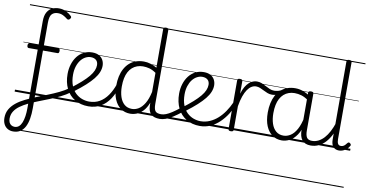

<svg xmlns="http://www.w3.org/2000/svg" viewBox="-164 -1207 3669 1914"><g transform="rotate(10 1670.5 -250.0)"><path d="M53 394Q44 394 39.5 386.5Q35 379 36.5 370Q38 361 43.5 353.5Q49 346 59 346Q85 346 103 330.5Q121 315 132 287Q143 259 148.5 222Q154 185 154 142V-452H62Q55 -452 50.5 -458Q46 -464 46 -476Q46 -488 50.5 -494Q55 -500 61 -500H154V-739Q154 -797 173.5 -831Q193 -865 224 -879.5Q255 -894 292 -894Q333 -894 366.5 -877Q400 -860 421 -838Q428 -830 425.5 -822.5Q423 -815 416 -807Q409 -800 401 -799.5Q393 -799 385 -806Q367 -821 343.5 -833Q320 -845 290 -845Q252 -845 229.5 -822Q207 -799 207 -733V-500H356Q371 -500 371 -477Q371 -465 367 -458.5Q363 -452 356 -452H207V135Q207 190 199 237.5Q191 285 173 320Q155 355 125.5 374.5Q96 394 53 394ZM0 365H416V375H0ZM0 -20H416V0H0ZM0 -505H416V-500H0ZM0 -885H416V-875H0Z M53 394Q21 394 -3.5 379.5Q-28 365 -41.5 338Q-55 311 -55 275Q-55 225 -33 187Q-11 149 27 118.5Q65 88 115 63.5Q165 39 220 17Q275 -5 332 -27.5Q389 -50 441 -75Q493 -100 536 -131Q541 -135 547.5 -131.5Q554 -128 558.5 -120.5Q563 -113 563 -105Q563 -97 556 -92Q513 -60 462 -35Q411 -10 357.5 11.5Q304 33 252 53Q200 73 154 95Q108 117 72.5 142.5Q37 168 17 200Q-3 232 -3 273Q-3 297 5 313Q13 329 27.5 337.5Q42 346 59 346Q69 346 73 353Q77 360 75.5 369.5Q74 379 68 386.5Q62 394 53 394ZM416 365V375ZM416 -20V0ZM416 -505V-500ZM416 -885V-875Z M545 -136Q603 -180 644.5 -217Q686 -254 712.5 -286Q739 -318 751 -346.5Q763 -375 763 -401Q763 -435 743 -452.5Q723 -470 689 -470Q662 -470 636 -456.5Q610 -443 589.5 -417Q569 -391 556.5 -353Q544 -315 544 -267Q544 -203 562 -158Q580 -113 609.5 -85Q639 -57 675 -44Q711 -31 747 -31Q759 -31 764.5 -23.5Q770 -16 770 -7Q770 2 764.5 9.5Q759 17 747 17Q669 17 610.5 -18Q552 -53 520.5 -116.5Q489 -180 489 -265Q489 -317 503.5 -363.5Q518 -410 545 -445Q572 -480 610.5 -499.5Q649 -519 696 -519Q738 -519 765.5 -503Q793 -487 806 -461Q819 -435 819 -405Q819 -373 805.5 -339.5Q792 -306 763.5 -270.5Q735 -235 690.5 -194.5Q646 -154 583 -107ZM416 365H904V375H416ZM416 -20H904V0H416ZM416 -505H904V-500H416ZM416 -885H904V-875H416Z M748 17Q737 17 731.5 9.5Q726 2 726 -7Q726 -16 731.5 -23.5Q737 -31 748 -31Q807 -31 853 -57.5Q899 -84 934 -134Q969 -184 992 -252Q995 -261 1003.5 -262Q1012 -263 1019 -257.5Q1026 -252 1024 -241Q1002 -161 963.5 -103Q925 -45 871.5 -14Q818 17 748 17ZM904 365V375ZM904 -20V0ZM904 -505V-500ZM904 -885V-875Z M1171 17Q1117 17 1075.5 -12Q1034 -41 1010.5 -97Q987 -153 987 -234Q987 -285 996.5 -328.5Q1006 -372 1025 -407Q1044 -442 1071.5 -467Q1099 -492 1136 -505.5Q1173 -519 1218 -519Q1252 -519 1284.5 -509Q1317 -499 1350 -480V-871Q1350 -881 1356.5 -885.5Q1363 -890 1377 -890Q1390 -890 1396 -885.5Q1402 -881 1402 -871V-122Q1402 -72 1417 -51.5Q1432 -31 1477 -31Q1486 -31 1490 -23.5Q1494 -16 1493.5 -7Q1493 2 1487.5 9.5Q1482 17 1471 17Q1442 17 1420 10.5Q1398 4 1383.5 -9.5Q1369 -23 1361 -44Q1353 -65 1352 -93L1351 -126Q1329 -70 1299 -39Q1269 -8 1236.5 4.5Q1204 17 1171 17ZM1181 -33Q1215 -33 1247.5 -52.5Q1280 -72 1307 -116.5Q1334 -161 1350 -235V-428Q1314 -453 1281.5 -461.5Q1249 -470 1218 -470Q1186 -470 1158.5 -460Q1131 -450 1109.5 -431Q1088 -412 1073 -384Q1058 -356 1050.5 -319.5Q1043 -283 1043 -237Q1043 -178 1058 -132Q1073 -86 1103.5 -59.5Q1134 -33 1181 -33ZM904 365H1545V375H904ZM904 -20H1545V0H904ZM904 -505H1545V-500H904ZM904 -885H1545V-875H904Z M1470 17Q1459 17 1453.5 9.5Q1448 2 1448.5 -7Q1449 -16 1456 -23.5Q1463 -31 1476 -31Q1499 -31 1525 -41Q1551 -51 1584 -72.5Q1617 -94 1661 -129Q1668 -135 1676 -132Q1684 -129 1689 -122Q1694 -115 1693.5 -106Q1693 -97 1685 -91Q1638 -54 1599.5 -29.5Q1561 -5 1529.5 6Q1498 17 1470 17ZM1545 365V375ZM1545 -20V0ZM1545 -505V-500ZM1545 -885V-875Z M1674 -136Q1732 -180 1773.5 -217Q1815 -254 1841.5 -286Q1868 -318 1880 -346.5Q1892 -375 1892 -401Q1892 -435 1872 -452.5Q1852 -470 1818 -470Q1791 -470 1765 -456.5Q1739 -443 1718.5 -417Q1698 -391 1685.5 -353Q1673 -315 1673 -267Q1673 -203 1691 -158Q1709 -113 1738.5 -85Q1768 -57 1804 -44Q1840 -31 1876 -31Q1888 -31 1893.5 -23.5Q1899 -16 1899 -7Q1899 2 1893.5 9.5Q1888 17 1876 17Q1798 17 1739.5 -18Q1681 -53 1649.5 -116.5Q1618 -180 1618 -265Q1618 -317 1632.5 -363.5Q1647 -410 1674 -445Q1701 -480 1739.5 -499.5Q1778 -519 1825 -519Q1867 -519 1894.5 -503Q1922 -487 1935 -461Q1948 -435 1948 -405Q1948 -373 1934.5 -339.5Q1921 -306 1892.5 -270.5Q1864 -235 1819.5 -194.5Q1775 -154 1712 -107ZM1545 365H2033V375H1545ZM1545 -20H2033V0H1545ZM1545 -505H2033V-500H1545ZM1545 -885H2033V-875H1545Z M1875 17Q1867 17 1862 10Q1857 3 1857 -6.5Q1857 -16 1862 -23.5Q1867 -31 1875 -31Q1924 -31 1967.5 -50Q2011 -69 2047.5 -101.5Q2084 -134 2114 -178Q2144 -222 2166 -271Q2171 -280 2179.5 -279Q2188 -278 2194.5 -271Q2201 -264 2197 -255Q2177 -204 2146 -155.5Q2115 -107 2074.5 -68Q2034 -29 1984 -6Q1934 17 1875 17ZM2033 365V375ZM2033 -20V0ZM2033 -505V-500ZM2033 -885V-875Z M2190 15Q2177 15 2171 10.5Q2165 6 2165 -4V-496Q2165 -506 2171 -510.5Q2177 -515 2190 -515Q2204 -515 2210.5 -510.5Q2217 -506 2217 -496V-370Q2230 -412 2247 -441Q2264 -470 2283.5 -487Q2303 -504 2323 -511.5Q2343 -519 2363 -519Q2373 -519 2378.5 -511.5Q2384 -504 2384 -494Q2384 -484 2378.5 -476.5Q2373 -469 2362 -469Q2339 -469 2317 -456Q2295 -443 2276 -415.5Q2257 -388 2242 -345.5Q2227 -303 2217 -243V-4Q2217 6 2210.5 10.5Q2204 15 2190 15ZM2033 365H2437V375H2033ZM2033 -20H2437V0H2033ZM2033 -505H2437V-500H2033ZM2033 -885H2437V-875H2033Z M2531 -415Q2506 -415 2484.5 -423.5Q2463 -432 2442.5 -442.5Q2422 -453 2402.5 -461Q2383 -469 2362 -469Q2349 -469 2343.5 -476.5Q2338 -484 2338 -494Q2338 -504 2344 -511.5Q2350 -519 2362 -519Q2390 -519 2412.5 -509.5Q2435 -500 2456.5 -488.5Q2478 -477 2499.5 -467.5Q2521 -458 2546 -458Q2563 -458 2584.5 -463Q2606 -468 2628 -483Q2636 -488 2642.5 -484.5Q2649 -481 2652 -474Q2655 -467 2653.5 -459.5Q2652 -452 2645 -447Q2625 -437 2603.5 -430Q2582 -423 2563 -419Q2544 -415 2531 -415ZM2437 365V375ZM2437 -20V0ZM2437 -505V-500ZM2437 -885V-875Z M2705 17Q2651 17 2609.5 -12Q2568 -41 2544.5 -97Q2521 -153 2521 -234Q2521 -285 2530.5 -328.5Q2540 -372 2558.5 -407Q2577 -442 2605 -467Q2633 -492 2669.5 -505.5Q2706 -519 2751 -519Q2789 -519 2825.5 -506.5Q2862 -494 2898 -470V-419Q2858 -449 2822.5 -459.5Q2787 -470 2752 -470Q2720 -470 2692.5 -460Q2665 -450 2643.5 -431Q2622 -412 2607 -384Q2592 -356 2584.5 -319.5Q2577 -283 2577 -237Q2577 -178 2592 -132Q2607 -86 2637.5 -59.5Q2668 -33 2714 -33Q2751 -33 2785.5 -55Q2820 -77 2847 -126Q2874 -175 2890 -255L2909 -206Q2890 -120 2856.5 -71Q2823 -22 2783.5 -2.5Q2744 17 2705 17ZM2999 17Q2969 17 2947 8Q2925 -1 2911 -18.5Q2897 -36 2890 -62Q2883 -88 2883 -123V-496Q2883 -506 2889.5 -510.5Q2896 -515 2910 -515Q2923 -515 2929.5 -510.5Q2936 -506 2936 -496V-124Q2936 -77 2950.5 -54Q2965 -31 3005 -31Q3013 -31 3017.5 -23.5Q3022 -16 3021.5 -7Q3021 2 3016 9.5Q3011 17 2999 17ZM2437 365H3072V375H2437ZM2437 -20H3072V0H2437ZM2437 -505H3072V-500H2437ZM2437 -885H3072V-875H2437Z M2997 17Q2986 17 2980.5 9.5Q2975 2 2975.5 -7Q2976 -16 2983 -23.5Q2990 -31 3003 -31Q3038 -31 3068.5 -46.5Q3099 -62 3125 -90.5Q3151 -119 3172.5 -160Q3194 -201 3211 -252Q3215 -262 3223.5 -262Q3232 -262 3239 -256Q3246 -250 3242 -240Q3226 -184 3203 -137Q3180 -90 3150 -55.5Q3120 -21 3081.5 -2Q3043 17 2997 17ZM3072 365V375ZM3072 -20V0ZM3072 -505V-500ZM3072 -885V-875Z M3286 17Q3247 17 3226 -7.5Q3205 -32 3205 -81V-871Q3205 -881 3211 -885.5Q3217 -890 3230 -890Q3244 -890 3250.5 -885.5Q3257 -881 3257 -871V-93Q3257 -63 3266 -47Q3275 -31 3296 -31Q3307 -31 3317 -35Q3327 -39 3337 -48.5Q3347 -58 3357 -72Q3363 -79 3369.5 -79Q3376 -79 3383 -73Q3389 -68 3391.5 -61.5Q3394 -55 3390 -49Q3379 -28 3362 -13.5Q3345 1 3325.5 9Q3306 17 3286 17ZM3072 365H3396V375H3072ZM3072 -20H3396V0H3072ZM3072 -505H3396V-500H3072ZM3072 -885H3396V-875H3072Z"/></g></svg>

Font: Playwrite GB J Guides
Style: Regular
Weight: 400
Designer: Veronika Burian, José Scaglione
Foundry: TypeTogether
Version: Version 1.003